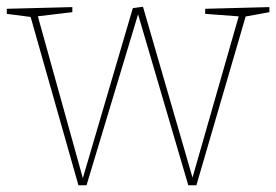

<svg xmlns="http://www.w3.org/2000/svg" viewBox="-25 -546 817 568"><path d="M582 -520 772 -525V-510L695 -496L704 -505L556 2H532L381 -512H386L231 2H207L63 -505L72 -495L-5 -505V-520L189 -525V-510L80 -497L85 -505L222 -12H218L368 -522L398 -526L547 -12H542L683 -504L689 -497L582 -505Z"/></svg>

Font: Bitter Thin Thin
Style: Regular
Weight: 250
Version: Version 2.002